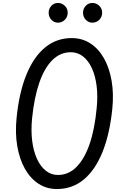

<svg xmlns="http://www.w3.org/2000/svg" viewBox="-20 -1266 854 1296"><path d="M364.5 10Q295 10 240 -25.8Q185 -61.5 148.2 -126.8Q111.5 -192 96.5 -279.8Q81.5 -367.5 92 -471Q109 -641 158 -761.5Q207 -882 284.2 -945.5Q361.5 -1009 464 -1009Q534 -1009 589.2 -973.5Q644.5 -938 681.2 -873.5Q718 -809 733.2 -721.5Q748.5 -634 738 -530.5Q720.5 -360 671.5 -239Q622.5 -118 545.2 -54Q468 10 364.5 10ZM196.5 -466.5Q188.5 -384.5 197.2 -315Q206 -245.5 229.5 -194Q253 -142.5 289 -113.8Q325 -85 371 -85Q442.5 -85 496.2 -139Q550 -193 584.8 -294Q619.5 -395 632.5 -535.5Q641 -617 632.2 -686Q623.5 -755 600 -806Q576.5 -857 540.2 -885.2Q504 -913.5 458 -913.5Q387 -913.5 333.2 -860.2Q279.5 -807 245 -706.8Q210.5 -606.5 196.5 -466.5ZM603.5 -1113Q577.5 -1113 559 -1132.5Q540.5 -1152 540.5 -1180Q540.5 -1206.5 558.2 -1226.2Q576 -1246 603.5 -1246Q630 -1246 649.8 -1227.2Q669.5 -1208.5 669.5 -1180Q669.5 -1152 650.2 -1132.5Q631 -1113 603.5 -1113ZM371 -1113Q345 -1113 326.8 -1132.5Q308.5 -1152 308.5 -1180Q308.5 -1206.5 326.2 -1226.2Q344 -1246 371 -1246Q397.5 -1246 417.2 -1227.2Q437 -1208.5 437 -1180Q437 -1152 417.8 -1132.5Q398.5 -1113 371 -1113Z"/></svg>

Font: Edu SA Hand Medium
Style: Regular
Weight: 500
Designer: Tina and Corey Anderson, Eben Sorkin, Mirko Velimirovic
Foundry: Google for Education
Version: Version 2.000